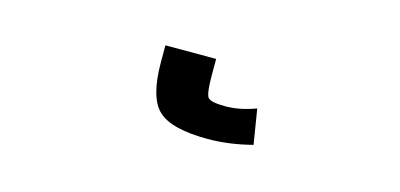

<svg xmlns="http://www.w3.org/2000/svg" viewBox="-35 -101 1070 514"><g transform="rotate(15 500.0 155.5)"><path d="M516.6 94.7Q516.6 144.5 524.4 154.8Q532.2 165 573.2 165Q612.3 165 657.2 148.4L672.9 245.1Q609.4 261.7 549.8 261.7Q449.2 261.7 412.6 227.5Q376 193.4 376 94.7V48.8H516.6Z"/></g></svg>

Font: Gen Shin Gothic Monospace Bold
Style: Bold
Weight: 700
Designer: [Source Han Sans]
Ryoko NISHIZUKA  (kana & ideographs); Paul D. Hunt (Latin, Greek & Cyrillic); Wenlong ZHANG  (bopomofo
Version: Version 1.002.20150607